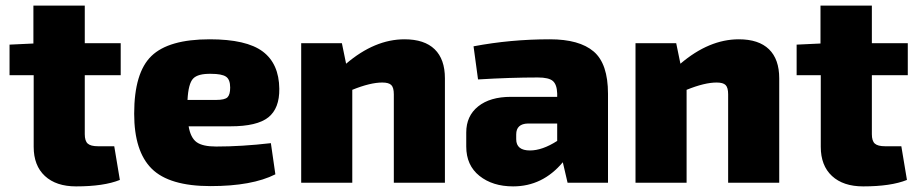

<svg xmlns="http://www.w3.org/2000/svg" viewBox="-20 -651 3270 684"><path d="M282 -383V-173Q282 -149 292.5 -139.5Q303 -130 329 -130H387L407 -10Q350 13 251 13Q180 13 140 -24Q100 -61 100 -128V-383H14V-492L99 -496V-631H282V-497H410V-383Z M801 -201H652Q659 -160 680.5 -144.5Q702 -129 750 -129Q841 -129 945 -141L961 -30Q878 12 730 12Q583 12 520.5 -50Q458 -112 458 -246Q458 -392 519.5 -451.5Q581 -511 727 -511Q858 -511 916 -467.5Q974 -424 975 -335Q976 -265 936 -233Q896 -201 801 -201ZM648 -295H750Q781 -295 790.5 -304.5Q800 -314 800 -339Q800 -368 785 -378Q770 -388 732 -388Q685 -389 668 -371Q651 -353 648 -295Z M1198 -497 1213 -424Q1315 -511 1421 -511Q1492 -511 1528.5 -475.5Q1565 -440 1565 -372V0H1383V-315Q1383 -339 1374 -348Q1365 -357 1342 -357Q1299 -357 1235 -331V0H1053V-497Z M1683 -368 1667 -486Q1799 -511 1939 -511Q2044 -511 2095 -467.5Q2146 -424 2146 -317V0H2002L1985 -73Q1913 13 1808 13Q1735 13 1688 -24.5Q1641 -62 1641 -129V-179Q1641 -238 1683.5 -272Q1726 -306 1800 -306H1965V-318Q1964 -350 1949.5 -362.5Q1935 -375 1896 -375Q1799 -375 1683 -368ZM1819 -172V-155Q1819 -115 1868 -115Q1912 -115 1965 -149V-211H1861Q1819 -210 1819 -172Z M2389 -497 2404 -424Q2506 -511 2612 -511Q2683 -511 2719.5 -475.5Q2756 -440 2756 -372V0H2574V-315Q2574 -339 2565 -348Q2556 -357 2533 -357Q2490 -357 2426 -331V0H2244V-497Z M3086 -383V-173Q3086 -149 3096.5 -139.5Q3107 -130 3133 -130H3191L3211 -10Q3154 13 3055 13Q2984 13 2944 -24Q2904 -61 2904 -128V-383H2818V-492L2903 -496V-631H3086V-497H3214V-383Z"/></svg>

Font: Ezarion Extra Bold
Style: Regular
Weight: 800
Designer: Natanael Gama
Version: Version 1.001;PS 001.001;hotconv 1.0.70;makeotf.lib2.5.58329